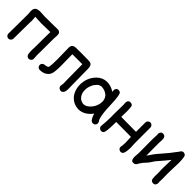

<svg xmlns="http://www.w3.org/2000/svg" viewBox="196 -1561 2570 2570"><g transform="rotate(45 1480.5 -276.5)"><path d="M109 10Q89 10 75 -4Q61 -18 61 -38Q61 -130 63 -223L64 -391L63 -435Q60 -444 60 -465Q60 -531 113 -543Q138 -548 162 -548L209 -545Q237 -543 260 -543Q292 -543 307 -544H366Q430 -546 494 -546Q515 -545 528.5 -530Q542 -515 542 -483Q542 -469 540 -454Q538 -439 538 -396Q538 -211 537 -152L536 -115Q536 -77 540 -39V-37Q540 -18 524.5 -4.5Q509 9 492 9Q472 9 458 -5.5Q444 -20 443 -39Q439 -74 439 -109Q439 -132 441 -156Q442 -213 442 -331Q442 -422 444 -448V-449L358 -448Q339 -448 321 -447L277 -446Q244 -446 211 -449Q184 -452 157 -452Q161 -419 162 -384L160 -327L159 -231Q157 -134 157 -38Q156 -18 142 -4Q128 10 109 10Z M1098 10Q1086 10 1074 3Q1049 -12 1049 -38Q1049 -51 1053 -68Q1056 -79 1056 -90L1054 -142L1051 -448H862V-412Q865 -319 865 -226Q865 -179 860 -128Q857 -76 828 -40Q783 10 702 10Q682 10 668 -4Q654 -18 654 -38Q654 -58 668 -71.5Q682 -85 702 -86Q716 -86 718 -88Q727 -89 735 -92Q737 -92 743 -95Q745 -95 750 -98.5Q755 -102 755.5 -103.5Q756 -105 758 -106Q761 -111 761 -113Q761 -115 762 -118Q769 -155 769 -261Q769 -292 768 -322L765 -476Q765 -543 841 -543L915 -544Q989 -544 1052 -543Q1083 -543 1103 -539Q1148 -530 1148 -460Q1151 -118 1153 -71Q1153 -36 1138.5 -13Q1124 10 1098 10Z M1320 -204Q1320 -207 1319 -208ZM1443 -80Q1461 -82 1478 -88Q1515 -106 1545 -143Q1546 -143 1546 -144Q1566 -169 1577 -196Q1594 -236 1594 -258Q1596 -267 1596 -285Q1595 -297 1593.5 -307.5Q1592 -318 1586 -336Q1586 -337 1585 -337Q1582 -345 1570 -363Q1567 -366 1565 -370Q1550 -384 1548 -385Q1538 -393 1519 -402Q1516 -403 1514 -405Q1483 -417 1448 -419Q1446 -418 1439 -418L1415 -411Q1402 -406 1387 -393Q1368 -373 1352 -351Q1331 -310 1324 -280Q1321 -260 1320 -258L1319 -232L1320 -206Q1320 -187 1331 -161Q1331 -159 1333 -155Q1347 -124 1371 -105Q1375 -103 1383 -97L1402 -88Q1420 -80 1443 -80ZM1594 -258 1595 -263V-259ZM1440 17Q1324 12 1260 -85Q1221 -154 1221 -230Q1221 -364 1312 -456Q1374 -516 1455 -516Q1527 -516 1596 -470L1593 -497Q1593 -511 1600 -525Q1610 -547 1640 -547Q1653 -547 1668 -540Q1698 -525 1704 -329Q1708 -161 1735 -87H1736L1745 -69Q1758 -56 1758 -33Q1758 -15 1744 -1Q1730 13 1707 13Q1689 13 1673 -3Q1643 -44 1631 -94Q1597 -45 1548 -14.5Q1499 16 1440 17Z M2243 20Q2237 20 2230 18Q2195 7 2195 -29Q2195 -35 2196.5 -41Q2198 -47 2199 -53L2200 -62Q2203 -87 2203 -110L2202 -137Q2199 -170 2199 -220L2131 -221Q2106 -222 1918 -222V-205Q1918 -33 1895 -7Q1882 7 1861 7Q1843 7 1828 -6.5Q1813 -20 1813 -39V-41Q1823 -134 1823 -227L1822 -273Q1822 -383 1824 -391L1825 -438Q1825 -453 1824 -467L1822 -492Q1822 -507 1829 -522Q1840 -543 1868 -543Q1908 -543 1915 -508Q1920 -468 1920 -428L1919 -388L1918 -318Q2114 -318 2151 -316H2199V-493Q2199 -512 2213 -526.5Q2227 -541 2247 -541Q2266 -541 2280.5 -526.5Q2295 -512 2295 -493V-239L2296 -175Q2299 -147 2299 -119Q2299 -4 2266 14Q2255 20 2243 20Z M2849 10Q2810 10 2801 -25Q2797 -54 2797 -83Q2797 -88 2798 -95.5Q2799 -103 2799 -131L2798 -154Q2796 -193 2796 -232Q2796 -284 2801 -387Q2762 -337 2659 -218L2657 -215Q2654 -212 2652 -208L2641 -191Q2612 -144 2582 -114Q2569 -102 2557 -87Q2557 -86 2556 -85Q2555 -84 2554 -82Q2553 -80 2550 -77Q2523 -39 2513 -19Q2496 4 2471 4Q2468 4 2451.5 2.5Q2435 1 2425 -30Q2421 -49 2421 -69Q2421 -82 2423 -96Q2426 -119 2426 -142Q2426 -309 2425 -334V-418Q2425 -442 2428 -478V-495L2427 -498Q2426 -501 2426 -506Q2426 -519 2434 -534Q2445 -556 2474 -556Q2486 -556 2501 -548Q2516 -540 2520 -520.5Q2524 -501 2524 -482Q2524 -468 2522 -455L2521 -417V-338Q2522 -308 2522 -191L2524 -192L2530 -200Q2531 -200 2531.5 -201Q2532 -202 2533 -203Q2534 -204 2534 -205Q2553 -229 2561 -245Q2585 -280 2612 -311Q2689 -399 2717 -434Q2719 -437 2722 -440.5Q2725 -444 2725 -445L2736 -459Q2764 -499 2781 -518L2794 -534V-535L2803 -549Q2818 -573 2845 -573Q2864 -573 2879 -559Q2899 -542 2899 -413Q2899 -377 2896 -340Q2893 -253 2893 -222L2894 -161L2895 -133L2893 -69L2895 -39Q2895 -25 2887 -11Q2876 10 2849 10Z"/></g></svg>

Font: Bad Comic
Style: Regular
Weight: 400
Designer: GGBotNet
Foundry: f0n7
Version: 0.9